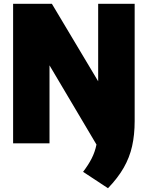

<svg xmlns="http://www.w3.org/2000/svg" viewBox="-20 -760 783 1018"><path d="M552.5 238 420.5 151Q448.5 114.5 466 80.2Q483.5 46 491.5 6.5L242.5 -413.5V0H49.5V-740H255L500.5 -329V-740H694V-118Q694 -45.5 680.5 14.8Q667 75 636 129.2Q605 183.5 552.5 238Z"/></svg>

Font: Encode Sans Semi Condensed Black
Style: Regular
Weight: 900
Width: 4
Designer: Multiple Designers
Foundry: Impallari Type
Version: Version 3.000; ttfautohint (v1.8.3) -l 8 -r 50 -G 200 -x 14 